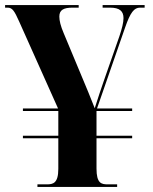

<svg xmlns="http://www.w3.org/2000/svg" viewBox="-20 -734 599 754"><path d="M127 0H440V-10H403C378 -10 359 -14 359 -72V-191H499V-201H359V-298H499V-308H361L471 -625C492 -686 507 -704 530 -704H548V-714H383V-704H412C450 -704 465 -690 465 -663C465 -645 459 -622 449 -592L391 -426C376 -383 367 -356 352 -309C333 -358 320 -388 303 -429L230 -604C218 -632 213 -653 213 -669C213 -695 230 -704 265 -704H289V-714H0V-704H10C29 -704 37 -690 55 -650L208 -308H70V-298H209V-201H70V-191H209V-71C209 -14 188 -10 164 -10H127Z"/></svg>

Font: Noto Serif Display
Style: Bold
Weight: 700
Designer: Monotype Design Team
Foundry: Monotype Imaging Inc.
Version: Version 2.009